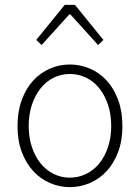

<svg xmlns="http://www.w3.org/2000/svg" viewBox="-20 -757 575 789"><path d="M267 12Q224 12 185 -5Q146 -22 116.5 -54Q87 -86 69.5 -132.5Q52 -179 52 -239Q52 -299 69.5 -346.5Q87 -394 116.5 -426Q146 -458 185 -475Q224 -492 267 -492Q310 -492 349.5 -475Q389 -458 418.5 -426Q448 -394 465.5 -346.5Q483 -299 483 -239Q483 -179 465.5 -132.5Q448 -86 418.5 -54Q389 -22 349.5 -5Q310 12 267 12ZM267 -27Q303 -27 334.5 -42.5Q366 -58 388.5 -86Q411 -114 424 -153Q437 -192 437 -239Q437 -287 424 -326Q411 -365 388.5 -393.5Q366 -422 334.5 -437.5Q303 -453 267 -453Q231 -453 200 -437.5Q169 -422 146.5 -393.5Q124 -365 111 -326Q98 -287 98 -239Q98 -192 111 -153Q124 -114 146.5 -86Q169 -58 200 -42.5Q231 -27 267 -27ZM129 -593 246 -737H288L405 -593L383 -572L269 -698H265L151 -572Z"/></svg>

Font: CV Source Sans Light
Style: Regular
Weight: 300
Designer: Paul D. Hunt
Foundry: Adobe Systems Incorporated
Version: Version 3.001